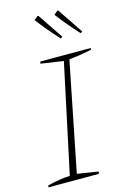

<svg xmlns="http://www.w3.org/2000/svg" viewBox="-131 -939 664 1000"><g transform="rotate(-15 201.0 -438.5)"><path d="M1 0 3 -10Q35 -18 65.5 -23Q96 -28 124 -29L249 -615L127 -633L130 -644H402L400 -635Q357 -626 329.5 -622Q302 -618 279 -616L162 -30L275 -12L273 0ZM264 -732Q227 -773 202 -803Q177 -833 157 -860L177 -877L182 -876L274 -739ZM371 -732Q334 -773 309 -803Q284 -833 264 -860L284 -877L289 -876L381 -739Z"/></g></svg>

Font: Piazzolla Thin
Style: Italic
Weight: 100
Italic angle: -11.3°
Designer: Juan Pablo del Peral
Foundry: Huerta Tipografica
Version: Version 1.330